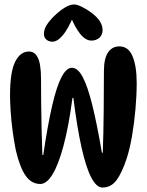

<svg xmlns="http://www.w3.org/2000/svg" viewBox="-20 -833 658 861"><path d="M25 -406Q25 -510 48 -556Q71 -602 110 -602Q131 -602 143 -585.5Q155 -569 159.5 -541.5Q164 -514 164 -480Q164 -436 164.5 -376.5Q165 -317 166.5 -254.5Q168 -192 170 -138H174Q194 -273 214 -359.5Q234 -446 256 -487.5Q278 -529 302 -529Q329 -529 351 -487.5Q373 -446 394 -361.5Q415 -277 437 -148H441Q444 -237 445 -334.5Q446 -432 446 -514Q446 -571 464.5 -598Q483 -625 515 -625Q556 -625 574.5 -580.5Q593 -536 593 -461Q593 -406 587.5 -343.5Q582 -281 572 -223Q562 -165 548 -122Q527 -58 502.5 -25Q478 8 439 8Q413 8 389.5 -36.5Q366 -81 346 -170Q326 -259 309 -394H305Q288 -266 265 -180Q242 -94 215.5 -51Q189 -8 161 -8Q121 -8 95 -45Q69 -82 51 -159Q43 -198 37 -242.5Q31 -287 28 -330Q25 -373 25 -406ZM313 -813Q326 -813 349 -801.5Q372 -790 394 -773Q417 -755 428.5 -736.5Q440 -718 440 -698Q440 -676 425.5 -663.5Q411 -651 390 -651Q364 -651 340 -680.5Q316 -710 296 -761L311 -764Q285 -702 261 -674Q237 -646 215 -646Q199 -646 188 -655.5Q177 -665 177 -681Q177 -701 189.5 -721Q202 -741 225 -763Q249 -786 271.5 -799.5Q294 -813 313 -813Z"/></svg>

Font: DynaPuff Condensed
Style: Regular
Weight: 400
Width: 3
Designer: Toshi Omagari, Jennifer Daniel
Foundry: Google Fonts
Version: Version 2.000